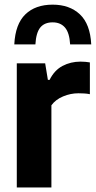

<svg xmlns="http://www.w3.org/2000/svg" viewBox="-20 -826 422 846"><path d="M54 0V-547H179L191 -474H198.5Q219.5 -516.5 255.5 -535.5Q291.5 -554.5 335 -554.5Q346 -554.5 356.8 -553.5Q367.5 -552.5 376 -551V-411Q364 -413.5 350.8 -414.2Q337.5 -415 325.5 -415Q291 -415 258 -401.2Q225 -387.5 206.5 -362V0ZM43 -630.5Q47.5 -720 91.8 -762.8Q136 -805.5 212 -805.5Q286.5 -805.5 332 -762.8Q377.5 -720 382 -630.5H289Q286 -682 266.2 -704.8Q246.5 -727.5 212 -727.5Q176 -727.5 157.5 -704.8Q139 -682 136 -630.5Z"/></svg>

Font: Encode Sans SemiCondensed SemiCondensed
Style: Bold
Weight: 700
Width: 4
Designer: Multiple Designers
Foundry: Impallari Type
Version: Version 3.000; ttfautohint (v1.8.3) -l 8 -r 50 -G 200 -x 14 